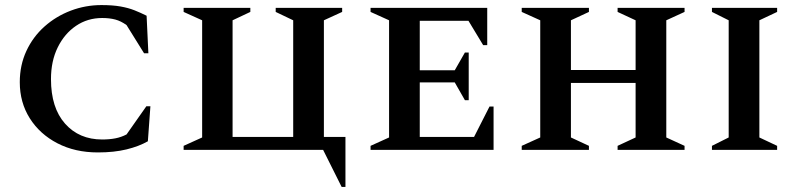

<svg xmlns="http://www.w3.org/2000/svg" viewBox="-20 -591 3140 757"><path d="M366 10Q276 10 206.5 -26Q137 -62 97.5 -124.5Q58 -187 58 -267Q58 -334 84 -390Q110 -446 155.5 -486.5Q201 -527 259 -549Q317 -571 380 -571Q424 -571 455 -565.5Q486 -560 510 -550.5Q534 -541 558 -529L565 -381H548L479 -492Q457 -508 434.5 -514Q412 -520 383 -520Q325 -520 279.5 -489Q234 -458 207.5 -404Q181 -350 181 -279Q181 -166 236.5 -103.5Q292 -41 383 -41Q411 -41 434.5 -45.5Q458 -50 479 -61L557 -172H573L563 -34Q528 -14 479 -2Q430 10 366 10Z M1254 0H704V-16L777 -49V-511L704 -544V-560H967V-544L897 -511V-51H1136V-511L1067 -544V-560H1329V-544L1257 -511V-51H1342V146H1327Z M1441 0V-16L1514 -49V-511L1441 -544V-560H1901V-413H1885L1827 -509H1635V-314H1773L1813 -384H1828V-196H1813L1773 -266H1635V-51H1849L1910 -171H1926V0Z M2037 0V-16L2110 -49V-511L2037 -544V-560H2302V-544L2231 -511V-315H2486V-511L2415 -544V-560H2679V-544L2607 -511V-49L2679 -16V0H2415V-16L2486 -49V-264H2231V-49L2302 -16V0Z M2787 0V-16L2853 -49V-511L2787 -544V-560H3044V-544L2974 -511V-49L3044 -16V0Z"/></svg>

Font: Spectral SC SemiBold
Style: Regular
Weight: 600
Designer: Jean-Baptiste Levee
Foundry: Production Type
Version: Version 2.001